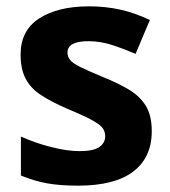

<svg xmlns="http://www.w3.org/2000/svg" viewBox="-20 -576 537 606"><path d="M459 -162Q459 -79 400.5 -34.5Q342 10 226 10Q169 10 128 2.5Q87 -5 46 -22V-145Q90 -125 141 -112Q192 -99 231 -99Q275 -99 293.5 -112Q312 -125 312 -146Q312 -160 304.5 -171Q297 -182 272 -196Q247 -210 194 -232Q143 -254 110 -275.5Q77 -297 61 -327.5Q45 -358 45 -404Q45 -480 104 -518Q163 -556 261 -556Q312 -556 358 -546Q404 -536 453 -513L408 -406Q368 -423 332 -434.5Q296 -446 259 -446Q226 -446 209.5 -437Q193 -428 193 -410Q193 -397 201.5 -386.5Q210 -376 234.5 -364Q259 -352 307 -332Q354 -313 388 -292.5Q422 -272 440.5 -241.5Q459 -211 459 -162Z"/></svg>

Font: Noto Sans Kawi
Style: Bold
Weight: 700
Designer: Fadhl Haqq
Version: Version 1.000